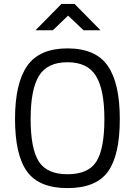

<svg xmlns="http://www.w3.org/2000/svg" viewBox="-20 -954 691 984"><path d="M515 -344Q515 -494 472 -564.5Q429 -635 326 -635Q222 -635 179.5 -565Q137 -495 137 -344Q137 -193 178.5 -127Q220 -61 326 -61Q432 -61 473.5 -125.5Q515 -190 515 -344ZM57 -344Q57 -527 119.5 -616.5Q182 -706 326 -706Q470 -706 532 -617Q594 -528 594 -344Q594 -158 533 -74Q472 10 326 10Q180 10 118.5 -75Q57 -160 57 -344ZM162 -799 295 -934H362L495 -799H408L329 -874L251 -799Z"/></svg>

Font: TypoPRO Titillium Maps
Style: 400 wt
Weight: 400
Designer: Campivisivi
Foundry: Accademia di Belle Arti di Urbino and students of MA course of Visual design
Version: Version 001.001